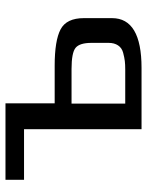

<svg xmlns="http://www.w3.org/2000/svg" viewBox="60 -584 524 683"><g transform="rotate(-90 321.5 -242.0)"><path d="M422 0H204V-418H24V-484H296V-309H430Q519 -309 559 -288Q599 -267 599 -205V-105Q599 0 422 0ZM511 -117V-178Q511 -220 493.5 -234.5Q476 -249 418 -249H295V-58H416Q434 -58 446.5 -59.5Q459 -61 476 -65.5Q493 -70 502 -83.5Q511 -97 511 -117Z"/></g></svg>

Font: Play
Style: Regular
Weight: 400
Designer: Jonas Hecksher
Foundry: Jonas Hecksher, Playtypeª, e-types AS
Version: Version 1.002